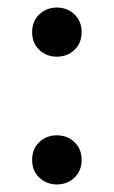

<svg xmlns="http://www.w3.org/2000/svg" viewBox="-20 -480 301 508"><path d="M65 -57Q65 -86 84 -104Q103 -122 130.5 -122Q158 -122 177 -104Q196 -86 196 -57Q196 -28 177 -10Q158 8 130.5 8Q103 8 84 -10Q65 -28 65 -57ZM65 -395Q65 -424 84 -442Q103 -460 130.5 -460Q158 -460 177 -442Q196 -424 196 -395Q196 -366 177 -348Q158 -330 130.5 -330Q103 -330 84 -348Q65 -366 65 -395Z"/></svg>

Font: Merge One
Style: Regular
Weight: 400
Designer: Kosal Sen
Foundry: Philatype
Version: Version 1.001